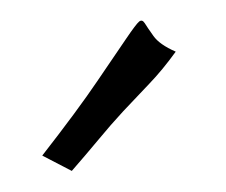

<svg xmlns="http://www.w3.org/2000/svg" viewBox="-20 -654 217 184"><path d="M148.4 -604.5Q135.7 -586.9 123 -573.7Q110.4 -560.5 98.1 -547.4Q85.9 -534.2 74.2 -520Q62.5 -505.9 48.8 -490.2L20.5 -504.9Q54.7 -548.8 73.2 -576.2Q91.8 -603.5 101.1 -617.2Q110.4 -630.9 113.3 -633.3Q116.2 -635.7 118.7 -631.8Q121.1 -627.9 127 -619.6Q132.8 -611.3 148.4 -604.5Z"/></svg>

Font: Annie Use Your Telescope
Style: Regular
Weight: 400
Version: Version 1.003 2001